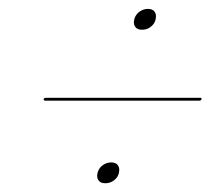

<svg xmlns="http://www.w3.org/2000/svg" viewBox="-20 -565 496 434"><path d="M300.6 -497.8Q290.6 -497.8 286 -503.9Q281.3 -510 283.1 -519.2Q284.3 -526.3 288.7 -532.2Q293 -538 300 -541.4Q306.9 -544.9 314.4 -544.9Q324.6 -544.9 329.3 -538.7Q333.9 -532.4 332.1 -523.3Q331.2 -516.4 326.9 -510.6Q322.5 -504.8 315.9 -501.3Q309.3 -497.8 300.6 -497.8ZM78.5 -341Q79 -342.5 80.8 -343.2Q82.5 -344 84 -344H433Q434 -344 435 -343.2Q436 -342.5 435.5 -341Q435.5 -339.5 434 -338.5Q432.5 -337.5 431 -337.5H82Q80.5 -337.5 79.5 -338.5Q78.5 -339.5 78.5 -341ZM217.6 -150.8Q207.6 -150.8 203 -156.9Q198.3 -163 200.1 -172.2Q201.3 -179.3 205.7 -185.2Q210 -191 217 -194.4Q223.9 -197.9 231.4 -197.9Q241.6 -197.9 246.3 -191.7Q250.9 -185.4 249.1 -176.3Q248.2 -169.4 243.9 -163.6Q239.5 -157.8 232.9 -154.3Q226.3 -150.8 217.6 -150.8Z"/></svg>

Font: Fraunces 120pt Light
Style: Italic
Weight: 300
Italic angle: -16°
Version: Version 1.000;[b76b70a41]